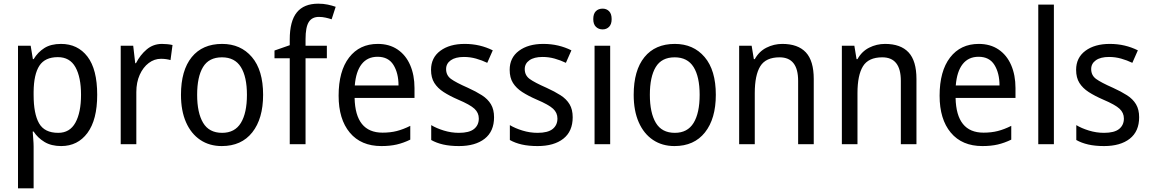

<svg xmlns="http://www.w3.org/2000/svg" viewBox="-20 -785 6261 1045"><path d="M312 -546Q403 -546 456 -477Q509 -408 509 -269Q509 -133 456 -61.5Q403 10 313 10Q259 10 222 -12.5Q185 -35 163 -69H158Q159 -51 161 -28Q163 -5 163 13V240H78V-536H147L159 -463H163Q186 -501 221.5 -523.5Q257 -546 312 -546ZM295 -474Q225 -474 194.5 -427.5Q164 -381 163 -286V-268Q163 -166 192.5 -114Q222 -62 297 -62Q360 -62 390.5 -117.5Q421 -173 421 -269Q421 -365 390.5 -419.5Q360 -474 295 -474Z M862 -546Q876 -546 891 -544.5Q906 -543 919 -540L908 -458Q884 -465 856 -465Q820 -465 789.5 -442Q759 -419 740.5 -378Q722 -337 722 -284V0H637V-536H705L716 -441H720Q743 -486 778.5 -516Q814 -546 862 -546Z M1412 -269Q1412 -139 1353 -64.5Q1294 10 1187 10Q1120 10 1070 -23.5Q1020 -57 992.5 -119.5Q965 -182 965 -269Q965 -402 1023.5 -474Q1082 -546 1189 -546Q1290 -546 1351 -474.5Q1412 -403 1412 -269ZM1053 -269Q1053 -171 1085.5 -116.5Q1118 -62 1189 -62Q1258 -62 1291 -116Q1324 -170 1324 -269Q1324 -367 1291 -420Q1258 -473 1188 -473Q1117 -473 1085 -420Q1053 -367 1053 -269Z M1759 -468H1643V0H1557V-468H1474V-510L1557 -539V-570Q1557 -670 1595.5 -717.5Q1634 -765 1712 -765Q1740 -765 1763.5 -760Q1787 -755 1807 -748L1785 -680Q1770 -685 1752 -689Q1734 -693 1716 -693Q1678 -693 1660.5 -665Q1643 -637 1643 -572V-536H1759Z M2036 -546Q2099 -546 2144 -515.5Q2189 -485 2212.5 -430.5Q2236 -376 2236 -306V-252H1910Q1914 -63 2062 -63Q2105 -63 2140 -72Q2175 -81 2213 -100V-25Q2176 -7 2139.5 1.5Q2103 10 2056 10Q1945 10 1884 -63Q1823 -136 1823 -264Q1823 -398 1880 -472Q1937 -546 2036 -546ZM2035 -476Q1980 -476 1948.5 -436Q1917 -396 1911 -320H2149Q2149 -387 2121.5 -431.5Q2094 -476 2035 -476Z M2669 -147Q2669 -70 2618 -30Q2567 10 2478 10Q2429 10 2392 1.5Q2355 -7 2327 -23V-104Q2355 -87 2395.5 -74.5Q2436 -62 2478 -62Q2534 -62 2560 -83Q2586 -104 2586 -140Q2586 -171 2562.5 -193Q2539 -215 2473 -243Q2427 -263 2394.5 -284Q2362 -305 2344 -333.5Q2326 -362 2326 -405Q2326 -471 2376.5 -508.5Q2427 -546 2509 -546Q2552 -546 2590 -537Q2628 -528 2662 -511L2632 -443Q2603 -457 2571 -466Q2539 -475 2505 -475Q2459 -475 2433.5 -457Q2408 -439 2408 -409Q2408 -375 2434.5 -355.5Q2461 -336 2527 -307Q2571 -287 2603 -266.5Q2635 -246 2652 -217.5Q2669 -189 2669 -147Z M3097 -147Q3097 -70 3046 -30Q2995 10 2906 10Q2857 10 2820 1.5Q2783 -7 2755 -23V-104Q2783 -87 2823.5 -74.5Q2864 -62 2906 -62Q2962 -62 2988 -83Q3014 -104 3014 -140Q3014 -171 2990.5 -193Q2967 -215 2901 -243Q2855 -263 2822.5 -284Q2790 -305 2772 -333.5Q2754 -362 2754 -405Q2754 -471 2804.5 -508.5Q2855 -546 2937 -546Q2980 -546 3018 -537Q3056 -528 3090 -511L3060 -443Q3031 -457 2999 -466Q2967 -475 2933 -475Q2887 -475 2861.5 -457Q2836 -439 2836 -409Q2836 -375 2862.5 -355.5Q2889 -336 2955 -307Q2999 -287 3031 -266.5Q3063 -246 3080 -217.5Q3097 -189 3097 -147Z M3260 -738Q3281 -738 3295 -724Q3309 -710 3309 -681Q3309 -653 3295 -639Q3281 -625 3260 -625Q3238 -625 3223.5 -639Q3209 -653 3209 -681Q3209 -710 3223 -724Q3237 -738 3260 -738ZM3301 -536V0H3216V-536Z M3876 -269Q3876 -139 3817 -64.5Q3758 10 3651 10Q3584 10 3534 -23.5Q3484 -57 3456.5 -119.5Q3429 -182 3429 -269Q3429 -402 3487.5 -474Q3546 -546 3653 -546Q3754 -546 3815 -474.5Q3876 -403 3876 -269ZM3517 -269Q3517 -171 3549.5 -116.5Q3582 -62 3653 -62Q3722 -62 3755 -116Q3788 -170 3788 -269Q3788 -367 3755 -420Q3722 -473 3652 -473Q3581 -473 3549 -420Q3517 -367 3517 -269Z M4238 -546Q4323 -546 4366 -500Q4409 -454 4409 -355V0H4324V-345Q4324 -473 4223 -473Q4148 -473 4118 -424.5Q4088 -376 4088 -278V0H4003V-536H4071L4083 -463H4088Q4111 -505 4151.5 -525.5Q4192 -546 4238 -546Z M4797 -546Q4882 -546 4925 -500Q4968 -454 4968 -355V0H4883V-345Q4883 -473 4782 -473Q4707 -473 4677 -424.5Q4647 -376 4647 -278V0H4562V-536H4630L4642 -463H4647Q4670 -505 4710.5 -525.5Q4751 -546 4797 -546Z M5307 -546Q5370 -546 5415 -515.5Q5460 -485 5483.5 -430.5Q5507 -376 5507 -306V-252H5181Q5185 -63 5333 -63Q5376 -63 5411 -72Q5446 -81 5484 -100V-25Q5447 -7 5410.5 1.5Q5374 10 5327 10Q5216 10 5155 -63Q5094 -136 5094 -264Q5094 -398 5151 -472Q5208 -546 5307 -546ZM5306 -476Q5251 -476 5219.5 -436Q5188 -396 5182 -320H5420Q5420 -387 5392.5 -431.5Q5365 -476 5306 -476Z M5716 0H5631V-760H5716Z M6180 -147Q6180 -70 6129 -30Q6078 10 5989 10Q5940 10 5903 1.5Q5866 -7 5838 -23V-104Q5866 -87 5906.5 -74.5Q5947 -62 5989 -62Q6045 -62 6071 -83Q6097 -104 6097 -140Q6097 -171 6073.5 -193Q6050 -215 5984 -243Q5938 -263 5905.5 -284Q5873 -305 5855 -333.5Q5837 -362 5837 -405Q5837 -471 5887.5 -508.5Q5938 -546 6020 -546Q6063 -546 6101 -537Q6139 -528 6173 -511L6143 -443Q6114 -457 6082 -466Q6050 -475 6016 -475Q5970 -475 5944.5 -457Q5919 -439 5919 -409Q5919 -375 5945.5 -355.5Q5972 -336 6038 -307Q6082 -287 6114 -266.5Q6146 -246 6163 -217.5Q6180 -189 6180 -147Z"/></svg>

Font: Noto Sans Ethiopic SemCond
Style: Regular
Weight: 400
Width: 4
Designer: Monotype Design Team
Foundry: Monotype Imaging Inc.
Version: Version 2.102; ttfautohint (v1.8.4.7-5d5b)